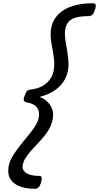

<svg xmlns="http://www.w3.org/2000/svg" viewBox="-20 -1095 614 1190"><path d="M554 -1075Q573 -1075 573.5 -1063Q574 -1051 569 -1035Q562 -1013 553 -1004Q544 -995 529 -995Q482 -995 449 -986Q416 -977 399 -952.5Q382 -928 382 -882Q383 -866 385 -850Q387 -834 390 -818Q393 -802 396 -783.5Q399 -765 401.5 -744Q404 -723 405 -699Q405 -650 385 -609Q365 -568 325 -539Q285 -510 225 -494Q251 -485 270 -468Q289 -451 299 -429.5Q309 -408 309 -386Q309 -350 295.5 -318.5Q282 -287 260.5 -259.5Q239 -232 215 -207Q191 -182 169.5 -157.5Q148 -133 134 -108.5Q120 -84 120 -58Q120 -36 146.5 -20.5Q173 -5 220 -5Q237 -5 238.5 5.5Q240 16 235 35Q228 57 219 66Q210 75 195 75Q148 75 111 63Q74 51 52.5 26.5Q31 2 31 -35Q31 -70 45 -101Q59 -132 81 -162Q103 -192 127 -221Q151 -250 173 -277.5Q195 -305 208.5 -332Q222 -359 222 -386Q222 -408 213 -423Q204 -438 187.5 -447Q171 -456 148 -460Q130 -464 127.5 -472.5Q125 -481 132 -500Q140 -523 147 -530.5Q154 -538 170 -540Q216 -545 248.5 -565Q281 -585 299 -618Q317 -651 316 -699Q316 -722 313.5 -740Q311 -758 308 -775Q305 -792 302 -808.5Q299 -825 296.5 -843Q294 -861 294 -882Q294 -947 328 -990.5Q362 -1034 421 -1054.5Q480 -1075 554 -1075Z"/></svg>

Font: Playwrite BE VLG
Style: Regular
Weight: 400
Designer: Veronika Burian, José Scaglione
Foundry: TypeTogether
Version: Version 1.002